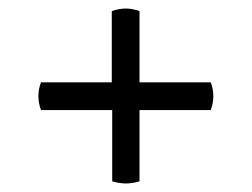

<svg xmlns="http://www.w3.org/2000/svg" viewBox="-20 -573 590 450"><path d="M480 -347Q480 -332 474 -315H307V-148Q290 -143 275 -143Q261 -143 243 -148V-315H76Q70 -332 70 -347Q70 -364 76 -380H242V-547Q259 -553 275 -553Q290 -553 307 -547V-380H474Q480 -364 480 -347Z"/></svg>

Font: Arima Madurai ExtraBold
Style: Regular
Weight: 800
Designer: Joana Correia and Natanael Gama
Foundry: NDISCOVER
Version: Version 1.020